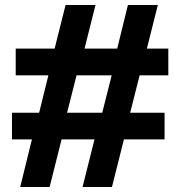

<svg xmlns="http://www.w3.org/2000/svg" viewBox="-20 -750 723 770"><path d="M61 0 108 -191H28V-298H137L174 -448H43V-555H199L243 -730H363L319 -555H450L493 -730H613L569 -555H655V-448H540L502 -298H640V-191H477L429 0H311L359 -191H227L179 0ZM249 -298H390L428 -448H287Z"/></svg>

Font: Cal Sans
Style: Regular
Weight: 400
Designer: Designer Mark Davis DBA MarkFonts
Foundry: Designer Mark Davis DBA MarkFonts
Version: Version 1.000